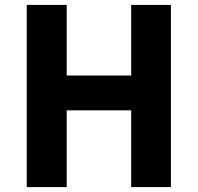

<svg xmlns="http://www.w3.org/2000/svg" viewBox="-20 -763 806 783"><path d="M89 0V-743H252V-455H515V-743H677V0H515V-313H252V0Z"/></svg>

Font: Noto Sans JP Thin ExtraBold
Style: Regular
Weight: 800
Version: Version 2.004-H2;hotconv 1.0.118;makeotfexe 2.5.65603